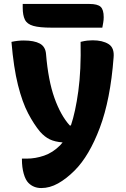

<svg xmlns="http://www.w3.org/2000/svg" viewBox="-20 -752 640 972"><path d="M100 -547Q153 -547 181.5 -531.5Q210 -516 213 -479Q224 -345 255.5 -256.5Q287 -168 333 -117H339Q362 -185 376.5 -291Q391 -397 388 -540Q408 -545 422 -546.5Q436 -548 449 -548Q499 -548 529.5 -529Q560 -510 555 -460Q539 -248 485.5 -105.5Q432 37 358 111Q316 153 274 176.5Q232 200 189 200Q150 200 124 174Q109 159 100 127Q91 95 91 55V51H116Q159 51 203 36Q247 21 284 -16Q291 -23 297 -31Q258 -34 232 -46.5Q206 -59 183 -85Q152 -122 122.5 -178Q93 -234 71 -321.5Q49 -409 38 -540Q70 -547 100 -547ZM95 -732H432Q474 -732 489.5 -717.5Q505 -703 505 -665Q505 -651 502.5 -637Q500 -623 498 -612H241Q180 -612 148.5 -621Q117 -630 106 -652.5Q95 -675 95 -713Z"/></svg>

Font: Recursive Sn Csl St XBd
Style: Regular
Weight: 800
Version: Version 1.085;hotconv 1.1.0;makeotfexe 2.6.0; ttfautohint (v